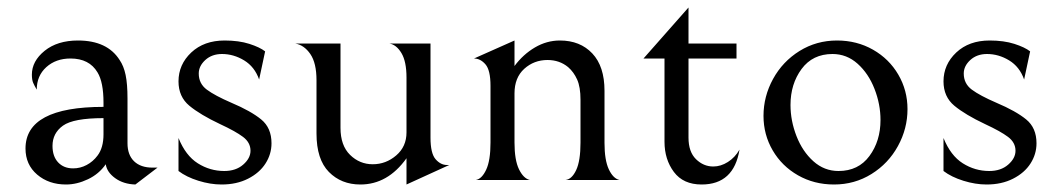

<svg xmlns="http://www.w3.org/2000/svg" viewBox="-20 -480 2824 512"><path d="M262 -42Q244 -16 214.5 -2Q185 12 156 12Q110 12 79 -14.5Q48 -41 48 -84Q48 -195 256 -195V-206Q256 -261 240 -287Q218 -324 168 -324Q129 -324 103.5 -301Q78 -278 78 -241Q72 -251 68.5 -259Q65 -267 65 -281Q65 -317 99 -344.5Q133 -372 188 -372Q266 -372 299 -320Q310 -304 315 -280Q320 -256 320 -217V-98Q320 -67 337.5 -50Q355 -33 387 -33H400L341 12Q309 11 287 -5Q265 -21 262 -42ZM120 -91Q120 -63 135 -47Q150 -31 175 -31Q194 -31 211 -40Q228 -49 240 -65Q256 -86 256 -122V-165Q176 -165 148 -145Q120 -125 120 -91Z M456 -24V-112Q475 -65 507.5 -44.5Q540 -24 578 -24Q609 -24 628.5 -41Q648 -58 648 -78Q648 -100 628 -115Q608 -130 567 -149Q514 -174 485 -198Q456 -222 456 -263Q456 -308 490 -340Q524 -372 579 -372Q617 -372 645 -363Q673 -354 687 -343L671 -268Q659 -302 631 -319Q603 -336 572 -336Q545 -336 527.5 -320Q510 -304 510 -284Q510 -257 531.5 -241Q553 -225 597 -206Q649 -184 676.5 -161.5Q704 -139 704 -98Q704 -69 688 -44Q672 -19 641.5 -3.5Q611 12 571 12Q541 12 509 2Q477 -8 456 -24Z M941 12Q890 12 857 -21.5Q824 -55 824 -124V-266Q824 -312 807.5 -336Q791 -360 767 -364H888V-139Q888 -92 913.5 -67Q939 -42 974 -42Q1009 -42 1036.5 -65.5Q1064 -89 1064 -127V-273Q1064 -316 1050.5 -338.5Q1037 -361 1018 -364H1128V-113Q1128 -71 1141.5 -55.5Q1155 -40 1172 -40H1178L1064 12V-58Q1014 12 941 12Z M1473 -372Q1527 -372 1559.5 -337.5Q1592 -303 1592 -238V-99Q1592 -53 1603.5 -28.5Q1615 -4 1632 0H1488Q1505 -2 1516.5 -26.5Q1528 -51 1528 -100V-214Q1528 -248 1519 -268Q1510 -288 1495 -301Q1472 -320 1440 -320Q1404 -320 1378 -296.5Q1352 -273 1352 -231V-100Q1352 -53 1364 -28.5Q1376 -4 1393 0H1249Q1265 -3 1276.5 -27.5Q1288 -52 1288 -100V-251Q1288 -293 1274.5 -308.5Q1261 -324 1244 -324L1352 -372V-304Q1375 -335 1406.5 -353.5Q1438 -372 1473 -372Z M1752 -102V-324H1696L1816 -460V-364H1944V-324H1816V-113Q1816 -75 1836 -55.5Q1856 -36 1882 -36Q1902 -36 1921 -48Q1940 -60 1952 -81Q1937 12 1851 12Q1802 12 1777 -21.5Q1752 -55 1752 -102Z M2200 -336Q2147 -336 2117.5 -296Q2088 -256 2088 -200Q2088 -158 2104 -117Q2120 -76 2149 -50Q2178 -24 2216 -24Q2269 -24 2298.5 -64Q2328 -104 2328 -160Q2328 -202 2312 -243Q2296 -284 2267 -310Q2238 -336 2200 -336ZM2212 -372Q2265 -372 2308 -347.5Q2351 -323 2375.5 -281Q2400 -239 2400 -189Q2400 -137 2374.5 -90.5Q2349 -44 2304 -16Q2259 12 2204 12Q2151 12 2108 -12.5Q2065 -37 2040.5 -79Q2016 -121 2016 -171Q2016 -223 2041.5 -269.5Q2067 -316 2112 -344Q2157 -372 2212 -372Z M2496 -24V-112Q2515 -65 2547.5 -44.5Q2580 -24 2618 -24Q2649 -24 2668.5 -41Q2688 -58 2688 -78Q2688 -100 2668 -115Q2648 -130 2607 -149Q2554 -174 2525 -198Q2496 -222 2496 -263Q2496 -308 2530 -340Q2564 -372 2619 -372Q2657 -372 2685 -363Q2713 -354 2727 -343L2711 -268Q2699 -302 2671 -319Q2643 -336 2612 -336Q2585 -336 2567.5 -320Q2550 -304 2550 -284Q2550 -257 2571.5 -241Q2593 -225 2637 -206Q2689 -184 2716.5 -161.5Q2744 -139 2744 -98Q2744 -69 2728 -44Q2712 -19 2681.5 -3.5Q2651 12 2611 12Q2581 12 2549 2Q2517 -8 2496 -24Z"/></svg>

Font: BellefairVN
Style: Regular
Weight: 400
Designer: Nick Shinn, Liron Lavi Turkenic
Foundry: Shinntype
Version: Version 1.003